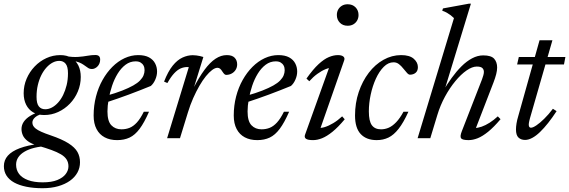

<svg xmlns="http://www.w3.org/2000/svg" viewBox="-74 -730 3006 1014"><path d="M411 -365.5Q400.5 -365.5 392.8 -370.2Q385 -375 376.5 -381.5Q368 -388 356.5 -394.5Q345 -401 327.5 -405.5Q310 -410 283.5 -410L272 -433Q311.5 -427.5 339 -429.5Q366.5 -431.5 387.8 -435.5Q409 -439.5 429.5 -439.5Q442.5 -439.5 448.8 -433.5Q455 -427.5 455 -415.5Q455 -404 451.2 -395Q447.5 -386 441.2 -379.5Q435 -373 427.2 -369.2Q419.5 -365.5 411 -365.5ZM165 -153Q182.5 -153 199.8 -162Q217 -171 232.5 -188Q248 -205 259.5 -228.5Q271 -252 278 -280.8Q285 -309.5 285 -343Q285 -378 272.8 -393.2Q260.5 -408.5 239 -408.5Q221.5 -408.5 204.2 -399.5Q187 -390.5 171.5 -373.5Q156 -356.5 144.2 -333Q132.5 -309.5 125.8 -280.8Q119 -252 119 -218.5Q119 -183.5 131 -168.2Q143 -153 165 -153ZM244.5 -439Q279 -439 303 -424.5Q327 -410 339.8 -384.2Q352.5 -358.5 352.5 -323.5Q352.5 -283.5 337.2 -247Q322 -210.5 295 -182.5Q268 -154.5 233.2 -138.5Q198.5 -122.5 159.5 -122.5Q125 -122.5 101 -136.8Q77 -151 64 -177Q51 -203 51 -237.5Q51 -278 66.5 -314.2Q82 -350.5 109 -378.8Q136 -407 170.8 -423Q205.5 -439 244.5 -439ZM151 264Q103 264 65 256.2Q27 248.5 0.5 233.8Q-26 219 -39.8 197.2Q-53.5 175.5 -53.5 147.5Q-53.5 115.5 -32.5 92Q-11.5 68.5 30.2 52.8Q72 37 134 29.5H176.5V41.5Q139 43 108.2 50.5Q77.5 58 55.8 70.8Q34 83.5 22.5 100.8Q11 118 11 139.5Q11 168 26.8 188.8Q42.5 209.5 74 221.2Q105.5 233 151.5 233Q198.5 233 228.5 220.8Q258.5 208.5 273 189.2Q287.5 170 287.5 148.5Q287.5 128 277.8 112.5Q268 97 247.8 85Q227.5 73 197.2 62Q167 51 127 39.5Q91 29.5 72.2 15Q53.5 0.5 46.5 -15.8Q39.5 -32 39.5 -48.5Q39.5 -69 51.2 -86.5Q63 -104 85.5 -118Q108 -132 139.5 -141L161 -130.5Q129.5 -125.5 113.2 -112Q97 -98.5 97 -82.5Q97 -74.5 100.8 -66.8Q104.5 -59 114.5 -51Q124.5 -43 143.8 -34.2Q163 -25.5 194 -15Q254 5.5 287.8 27Q321.5 48.5 335 72.5Q348.5 96.5 348.5 127Q348.5 156.5 334.8 181.5Q321 206.5 295.2 224.8Q269.5 243 233 253.5Q196.5 264 151 264Z M642.5 -406Q613 -406 589.2 -388.2Q565.5 -370.5 547.5 -341.2Q529.5 -312 517.8 -276.8Q506 -241.5 499.8 -206Q493.5 -170.5 493.5 -141.5Q493.5 -90 514 -68.5Q534.5 -47 567.5 -47Q590.5 -47 610.5 -55Q630.5 -63 649 -83.2Q667.5 -103.5 685.5 -140H713Q688 -82.5 663.5 -49.8Q639 -17 610.5 -3.5Q582 10 544.5 10Q506.5 10 478.8 -4.8Q451 -19.5 435.8 -48.5Q420.5 -77.5 420.5 -120Q420.5 -172.5 433 -220.5Q445.5 -268.5 467.8 -308Q490 -347.5 519.5 -377Q549 -406.5 584 -422.8Q619 -439 656 -439Q691 -439 713 -427Q735 -415 745.2 -395.2Q755.5 -375.5 755.5 -352.5Q755.5 -331 746.2 -309.8Q737 -288.5 722.5 -276Q694 -264.5 665 -253Q636 -241.5 606.2 -230.5Q576.5 -219.5 546.8 -209.2Q517 -199 487 -189L488.5 -224.5Q537 -238 571.8 -251.8Q606.5 -265.5 629.5 -278.5Q652.5 -291.5 665.5 -305Q678.5 -318.5 684 -332Q689.5 -345.5 689.5 -359.5Q689.5 -373.5 684 -383.8Q678.5 -394 668.2 -400Q658 -406 642.5 -406Z M923 -375Q921 -375.5 919.2 -375.8Q917.5 -376 915.5 -376Q897.5 -376 880.5 -368.8Q863.5 -361.5 846.2 -343.2Q829 -325 810 -291.5L792.5 -299Q813.5 -353 838 -383.2Q862.5 -413.5 889.8 -426Q917 -438.5 944 -438.5Q954 -438.5 963.2 -437.2Q972.5 -436 981.8 -434Q991 -432 1000 -429L947.5 -259.5H945Q977 -322 1006.2 -361.5Q1035.5 -401 1064.5 -420Q1093.5 -439 1123.5 -439Q1152 -439 1165.2 -425.2Q1178.5 -411.5 1178.5 -390Q1178.5 -374 1170.5 -361.2Q1162.5 -348.5 1149.2 -341.5Q1136 -334.5 1120.5 -334.5Q1116 -334.5 1111.5 -338.2Q1107 -342 1100.5 -352Q1094.5 -362 1088.5 -367Q1082.5 -372 1074.5 -372Q1062 -372 1046.2 -360.2Q1030.5 -348.5 1013.2 -327.2Q996 -306 979 -276.5Q962 -247 946.2 -211.5Q930.5 -176 918.5 -136.5L876.5 0H808.5Z M1382.5 -406Q1353 -406 1329.2 -388.2Q1305.5 -370.5 1287.5 -341.2Q1269.5 -312 1257.8 -276.8Q1246 -241.5 1239.8 -206Q1233.5 -170.5 1233.5 -141.5Q1233.5 -90 1254 -68.5Q1274.5 -47 1307.5 -47Q1330.5 -47 1350.5 -55Q1370.5 -63 1389 -83.2Q1407.5 -103.5 1425.5 -140H1453Q1428 -82.5 1403.5 -49.8Q1379 -17 1350.5 -3.5Q1322 10 1284.5 10Q1246.5 10 1218.8 -4.8Q1191 -19.5 1175.8 -48.5Q1160.5 -77.5 1160.5 -120Q1160.5 -172.5 1173 -220.5Q1185.5 -268.5 1207.8 -308Q1230 -347.5 1259.5 -377Q1289 -406.5 1324 -422.8Q1359 -439 1396 -439Q1431 -439 1453 -427Q1475 -415 1485.2 -395.2Q1495.5 -375.5 1495.5 -352.5Q1495.5 -331 1486.2 -309.8Q1477 -288.5 1462.5 -276Q1434 -264.5 1405 -253Q1376 -241.5 1346.2 -230.5Q1316.5 -219.5 1286.8 -209.2Q1257 -199 1227 -189L1228.5 -224.5Q1277 -238 1311.8 -251.8Q1346.5 -265.5 1369.5 -278.5Q1392.5 -291.5 1405.5 -305Q1418.5 -318.5 1424 -332Q1429.5 -345.5 1429.5 -359.5Q1429.5 -373.5 1424 -383.8Q1418.5 -394 1408.2 -400Q1398 -406 1382.5 -406Z M1537 -18.5 1668 -383.5 1682.5 -372.5Q1666.5 -373 1645.8 -364.8Q1625 -356.5 1602.5 -340.2Q1580 -324 1559.5 -301L1544.5 -315Q1579.5 -364.5 1608.5 -391.2Q1637.5 -418 1662.8 -428.5Q1688 -439 1710.5 -439Q1730 -439 1739.2 -431.5Q1748.5 -424 1743.5 -410.5L1612.5 -36L1604 -55Q1620.5 -52.5 1641.5 -59Q1662.5 -65.5 1686.2 -79.8Q1710 -94 1733 -115.5L1746.5 -100Q1711.5 -58 1681.8 -34Q1652 -10 1627 0Q1602 10 1579.5 10Q1551.5 10 1541.8 2.8Q1532 -4.5 1537 -18.5ZM1705 -651Q1705 -667 1712.2 -679.8Q1719.5 -692.5 1732.2 -700Q1745 -707.5 1762 -707.5Q1788 -707.5 1803.8 -691.2Q1819.5 -675 1819.5 -651Q1819.5 -634.5 1812.2 -621.8Q1805 -609 1792.2 -601.5Q1779.5 -594 1762 -594Q1736.5 -594 1720.8 -610.2Q1705 -626.5 1705 -651Z M2004.5 -401Q1976.5 -401 1952.8 -377.2Q1929 -353.5 1911.2 -314.8Q1893.5 -276 1883.8 -230.5Q1874 -185 1874 -141.5Q1874 -90 1890 -68.5Q1906 -47 1938.5 -47Q1959 -47 1978.8 -55.5Q1998.5 -64 2018.2 -84.5Q2038 -105 2057 -140H2083Q2057 -82.5 2031.2 -49.8Q2005.5 -17 1977.5 -3.5Q1949.5 10 1915.5 10Q1861 10 1831 -22Q1801 -54 1801 -120Q1801 -186 1820.5 -243.8Q1840 -301.5 1873.5 -345.5Q1907 -389.5 1951.2 -414.2Q1995.5 -439 2044.5 -439Q2089 -439 2111 -419.8Q2133 -400.5 2133 -375.5Q2133 -356 2121.5 -346Q2110 -336 2092 -335.5Q2084 -335 2075 -345.5Q2066 -356 2055.5 -368.5Q2045.5 -381.5 2033 -391.2Q2020.5 -401 2004.5 -401Z M2235.5 -122 2198.5 0H2131.5L2323.5 -634.5Q2314.5 -643 2305.8 -649.8Q2297 -656.5 2286.5 -662.5Q2276 -668.5 2261.5 -673.5L2265.5 -685.5L2402 -710.5H2413L2271 -245.5L2264.5 -246.5Q2286.5 -284 2311.2 -318.2Q2336 -352.5 2363 -379.5Q2390 -406.5 2419.2 -422Q2448.5 -437.5 2478 -437.5Q2520 -437.5 2535.8 -419.8Q2551.5 -402 2551.5 -373.5Q2551.5 -357.5 2546.5 -338Q2541.5 -318.5 2532.5 -295L2432.5 -36L2433 -54Q2449.5 -54 2469.8 -61Q2490 -68 2512 -82Q2534 -96 2555 -115.5L2569.5 -100.5Q2534 -58.5 2504 -34.2Q2474 -10 2448.8 0Q2423.5 10 2401 10Q2368.5 10 2361.2 0.5Q2354 -9 2365 -37L2471.5 -310.5Q2475.5 -321.5 2478.5 -331.8Q2481.5 -342 2481.5 -350.5Q2481.5 -363 2473.2 -370.8Q2465 -378.5 2444 -378.5Q2420 -378.5 2390.2 -358Q2360.5 -337.5 2330.8 -301.5Q2301 -265.5 2276 -219.5Q2251 -173.5 2235.5 -122Z M2657 -389.5 2666 -429H2912L2904.5 -389.5ZM2725 -106Q2723 -98.5 2721.5 -92Q2720 -85.5 2719.2 -80.5Q2718.5 -75.5 2718.5 -71.5Q2718.5 -63.5 2721.5 -59.5Q2724.5 -55.5 2730 -55.5Q2740.5 -55.5 2759 -68Q2777.5 -80.5 2800.2 -102.8Q2823 -125 2846 -155.5L2865.5 -143Q2843 -108.5 2821 -80.8Q2799 -53 2778 -32.8Q2757 -12.5 2737 -1.8Q2717 9 2699 9Q2677.5 9 2664.2 -3.5Q2651 -16 2651 -46.5Q2651 -60 2653.8 -77.8Q2656.5 -95.5 2663.5 -118.5L2775.5 -517.5H2843.5Z"/></svg>

Font: Newsreader 20pt
Style: Italic
Weight: 400
Italic angle: -17°
Version: Version 1.003